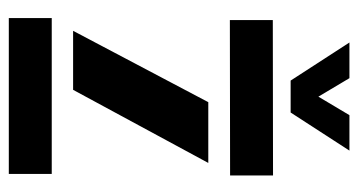

<svg xmlns="http://www.w3.org/2000/svg" viewBox="-209 -605 814 436"><g transform="rotate(90 198.0 -387.0)"><path d="M25.5 -502V-599.5L378.5 -600V-502.5ZM50 -146 212 -453H350L184 -146ZM21 0V-97.5H375V0ZM163 -640 76.5 -773.5H157.5L199.5 -703L241.5 -773.5H322L235.5 -640Z"/></g></svg>

Font: Big Shoulders Stencil Text ExtraBold
Style: Regular
Weight: 800
Designer: Patric King
Foundry: XO Type Co
Version: Version 1.000